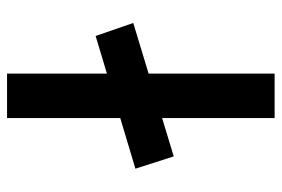

<svg xmlns="http://www.w3.org/2000/svg" viewBox="-144 -636 780 531"><g transform="rotate(-90 245.5 -370.0)"><path d="M79 -279 45 -385 412 -495 448 -391ZM185 0V-740H308V0Z"/></g></svg>

Font: Lexend Peta Medium
Style: Regular
Weight: 500
Designer: Bonnie Shaver-Troup, Thomas Jockin
Foundry: Lexend
Version: Version 1.007